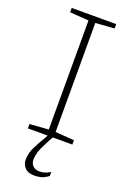

<svg xmlns="http://www.w3.org/2000/svg" viewBox="-175 -767 716 1059"><g transform="rotate(20 182.5 -237.0)"><path d="M176.5 40Q153.5 83 146.5 107.5Q139.5 132 139.5 149.5Q139.5 173.5 153.8 187.5Q168 201.5 193.5 201.5Q208.5 201.5 222 197.5Q235.5 193.5 255.5 182V205.5Q232 222.5 213.8 227.5Q195.5 232.5 174 232.5Q136 232.5 117.8 212.8Q99.5 193 99.5 167Q99.5 143 106.5 119.8Q113.5 96.5 134 60.5L168.5 0H52V-25.5L162.5 -33.5V-673.5L52 -681.5V-707H313V-681.5L202.5 -673.5V-33.5L313 -25.5V0H198Z"/></g></svg>

Font: Newsreader Caption ExtraLight
Style: Regular
Weight: 275
Designer: Hugues Gentile
Foundry: Production Type
Version: Version 1.001